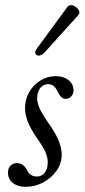

<svg xmlns="http://www.w3.org/2000/svg" viewBox="-20 -711 328 744"><path d="M79 13Q49 13 30 -2Q11 -17 11 -42Q11 -59 20.5 -69Q30 -79 45 -79Q70 -79 84 -53Q96 -27 123 -27Q142 -27 153.5 -42Q165 -57 165 -82Q165 -102 155.5 -123Q146 -144 121 -179Q98 -213 87.5 -240Q77 -267 77 -292Q77 -326 93 -354Q109 -382 136.5 -399Q164 -416 196 -416Q226 -416 245.5 -400.5Q265 -385 265 -361Q265 -348 256.5 -338Q248 -328 235 -328Q225 -328 217.5 -335Q210 -342 203 -356Q191 -385 166 -385Q154 -385 144.5 -378Q135 -371 129.5 -359Q124 -347 124 -331Q124 -312 134 -290Q144 -268 172 -228Q196 -194 207.5 -165.5Q219 -137 219 -111Q219 -78 199.5 -50Q180 -22 148 -4.5Q116 13 79 13ZM153 -508Q141 -496 131 -495.5Q121 -495 117.5 -502.5Q114 -510 123 -523L241 -684Q247 -692 256.5 -691Q266 -690 274.5 -683.5Q283 -677 286.5 -668.5Q290 -660 283 -652Z"/></svg>

Font: Junicode VF
Style: Italic
Weight: 400
Italic angle: -11°
Designer: Peter S. Baker
Version: Version 2.209